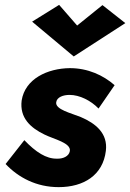

<svg xmlns="http://www.w3.org/2000/svg" viewBox="-20 -750 535 789"><path d="M297 -645 223 -730 112 -661 283 -518 495 -655 401 -729ZM80 -174 3 -76C56 -20 130 19 221 19C324 19 403 -30 415 -130C424 -202 373 -243 312 -269C273 -285 206 -300 211 -330C214 -351 240 -360 266 -360C307 -360 353 -337 385 -304L451 -400C404 -441 341 -470 267 -470C175 -469 83 -426 69 -337C60 -266 105 -225 163 -197C201 -178 273 -163 267 -129C263 -107 238 -97 214 -98C170 -97 127 -125 80 -174Z"/></svg>

Font: Jost*
Style: Bold Italic
Weight: 700
Italic angle: -10°
Version: Version 3.7